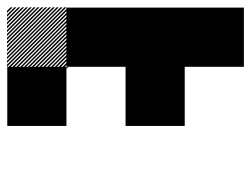

<svg xmlns="http://www.w3.org/2000/svg" viewBox="-104 -604 708 541"><g transform="rotate(90 249.5 -333.0)"><path d="M167.5 -165.8 165.8 -167.5H167.5ZM167.5 -155 155 -167.5H160.8L167.5 -160.8ZM167.5 -144.2 144.2 -167.5H150L167.5 -150ZM167.5 -133.3 133.3 -167.5H139.2L167.5 -139.2ZM167.5 -122.5 122.5 -167.5H128.3L167.5 -128.3ZM167.5 -111.7 111.7 -167.5H117.5L167.5 -117.5ZM167.5 -100.8 100.8 -167.5H106.7L167.5 -106.7ZM167.5 -90 90 -167.5H95.8L167.5 -95.8ZM167.5 -79.2 79.2 -167.5H85L167.5 -85ZM167.5 -68.3 68.3 -167.5H74.2L167.5 -74.2ZM167.5 -57.5 57.5 -167.5H63.3L167.5 -63.3ZM167.5 -46.7 46.7 -167.5H52.5L167.5 -52.5ZM167.5 -35.8 35.8 -167.5H41.7L167.5 -41.7ZM167.5 -25 25 -167.5H30.8L167.5 -30.8ZM167.5 -14.2 14.2 -167.5H20L167.5 -20ZM167.5 -3.3 3.3 -167.5H9.2L167.5 -9.2ZM160.8 0.8 -0.8 -160.8V-166.7L166.7 0.8ZM150 0.8 -0.8 -150V-155.8L155.8 0.8ZM139.2 0.8 -0.8 -139.2V-145L145 0.8ZM128.3 0.8 -0.8 -128.3V-134.2L134.2 0.8ZM117.5 0.8 -0.8 -117.5V-123.3L123.3 0.8ZM106.7 0.8 -0.8 -106.7V-112.5L112.5 0.8ZM95.8 0.8 -0.8 -95.8V-101.7L101.7 0.8ZM85 0.8 -0.8 -85V-90.8L90.8 0.8ZM74.2 0.8 -0.8 -74.2V-80L80 0.8ZM63.3 0.8 -0.8 -63.3V-69.2L69.2 0.8ZM52.5 0.8 -0.8 -52.5V-58.3L58.3 0.8ZM41.7 0.8 -0.8 -41.7V-47.5L47.5 0.8ZM30.8 0.8 -0.8 -30.8V-36.7L36.7 0.8ZM20 0.8 -0.8 -20V-25.8L25.8 0.8ZM9.2 0.8 -0.8 -9.2V-15L15 0.8ZM167.5 -167.5H171.7L167.5 -171.7ZM166.7 -166.7H333.3V0H166.7ZM0 -333.3H166.7V-166.7H0ZM166.7 -500H333.3V-333.3H166.7ZM0 -500H333.3V-333.3H0ZM0 -500H166.7V-166.7H0ZM0 -666.7H166.7V-333.3H0Z"/></g></svg>

Font: 0xA000-Pixelated
Style: Pixelated
Weight: 400
Version: Version 0.1